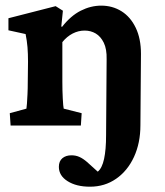

<svg xmlns="http://www.w3.org/2000/svg" viewBox="-20 -457 602 699"><path d="M493.2 -260.7 491.2 -1Q491.2 63.5 467.8 114.3Q444.3 165 402.8 193.8Q361.3 222.7 307.6 222.7Q257.8 222.7 226.1 202.6Q194.3 182.6 194.3 150.4Q194.3 129.9 207 119.1Q219.7 108.4 240.2 108.4Q255.9 108.4 269 114.3Q282.2 120.1 296.9 132.8L335.9 168Q351.6 155.3 358.9 121.6Q366.2 87.9 366.2 35.2L368.2 -241.2Q369.1 -278.3 357.9 -301.3Q346.7 -324.2 328.6 -335Q310.5 -345.7 288.1 -345.7Q265.6 -345.7 244.6 -335Q223.6 -324.2 207 -303.7V-160.2Q207 -127.9 208.5 -98.6Q210 -69.3 211.9 -61.5L277.3 -44.9L274.4 0H18.6L15.6 -44.9L76.2 -61.5Q77.1 -65.4 78.1 -79.6Q79.1 -93.8 80.1 -114.3Q81.1 -134.8 81.1 -159.2L82 -232.4Q82 -261.7 80.1 -285.2Q78.1 -308.6 73.2 -333L10.7 -346.7V-390.6L182.6 -434.6L209 -418L203.1 -360.4L206.1 -359.4Q237.3 -399.4 273.9 -418Q310.5 -436.5 348.6 -436.5Q389.6 -436.5 422.4 -416Q455.1 -395.5 474.1 -356Q493.2 -316.4 493.2 -260.7Z"/></svg>

Font: Crimson Pro
Style: Bold
Weight: 700
Designer: Jacques Le Bailly
Foundry: Baron von Fonthausen
Version: Version 1.003